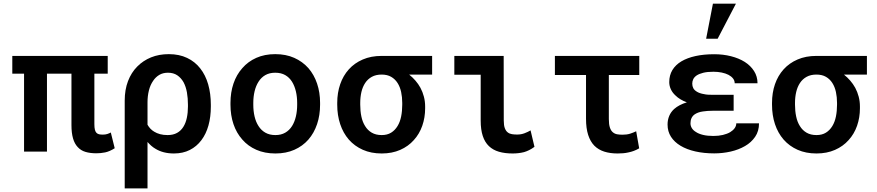

<svg xmlns="http://www.w3.org/2000/svg" viewBox="-20 -837 4841 1060"><path d="M574.7 -430.2V-528.3H47.9V-430.2H112.8V0H239.3V-430.2H374.5V-146.5Q374.5 -103 383.1 -73.2Q391.6 -43.5 408.7 -25.4Q425.8 -6.3 451.7 1.5Q477.5 9.3 511.7 9.3Q536.1 9.3 560.3 4.4Q584.5 -0.5 613.3 -18.6L591.8 -105.5Q582.5 -100.6 572.3 -97.2Q562 -93.8 547.4 -93.8Q535.6 -93.8 527.1 -95.7Q518.6 -97.7 512.7 -103.5Q506.8 -109.4 503.9 -120.8Q501 -132.3 501 -151.9V-430.2Z M1144 -248.5V-258.8Q1144 -319.8 1129.4 -371.1Q1114.7 -422.4 1085.4 -459.5Q1056.6 -496.6 1012.9 -517.3Q969.2 -538.1 912.1 -538.1Q857.9 -538.1 814 -520.3Q770 -502.4 737.8 -469.7Q705.1 -437 686.8 -389.4Q668.5 -341.8 668.5 -281.2V203.1H794.4V-53.2Q804.2 -42 814.9 -32.5Q825.7 -22.9 838.4 -15.6Q858.9 -2.9 884.5 3.7Q910.2 10.3 939.9 10.3Q989.7 10.3 1027.8 -9Q1065.9 -28.3 1091.8 -63Q1117.7 -97.2 1130.9 -144.5Q1144 -191.9 1144 -248.5ZM1017.6 -258.8V-248.5Q1017.6 -215.3 1011.5 -186.5Q1005.4 -157.7 992.2 -136.7Q979 -115.2 957.5 -103.3Q936 -91.3 905.3 -91.3Q882.3 -91.3 864 -96.2Q845.7 -101.1 831.5 -109.9Q819.8 -116.7 810.5 -126.5Q801.3 -136.2 794.4 -148.4V-272.9Q794.4 -306.6 802 -337.4Q809.6 -368.2 825.7 -391.1Q838.9 -411.1 859.1 -423.3Q879.4 -435.5 907.2 -435.5Q937.5 -435.5 958.5 -421.4Q979.5 -407.2 993.2 -383.3Q1006.3 -358.9 1012 -326.9Q1017.6 -294.9 1017.6 -258.8Z M1252.4 -269V-258.8Q1252.4 -200.7 1269 -151.6Q1285.6 -102.5 1317.9 -66.4Q1349.1 -30.3 1395.3 -10Q1441.4 10.3 1500.5 10.3Q1559.1 10.3 1605 -10Q1650.9 -30.3 1682.6 -66.4Q1713.9 -102.5 1730.5 -151.6Q1747.1 -200.7 1747.1 -258.8V-269Q1747.1 -326.7 1730.5 -375.7Q1713.9 -424.8 1682.6 -460.9Q1650.4 -497.1 1604.5 -517.6Q1558.6 -538.1 1499.5 -538.1Q1440.9 -538.1 1395 -517.6Q1349.1 -497.1 1317.9 -460.9Q1285.6 -424.8 1269 -375.7Q1252.4 -326.7 1252.4 -269ZM1378.4 -258.8V-269Q1378.4 -302.7 1385.5 -332.8Q1392.6 -362.8 1407.2 -385.7Q1421.9 -409.2 1444.8 -422.4Q1467.8 -435.5 1499.5 -435.5Q1531.7 -435.5 1554.7 -422.4Q1577.6 -409.2 1592.3 -385.7Q1606.4 -362.8 1613.5 -332.8Q1620.6 -302.7 1620.6 -269V-258.8Q1620.6 -224.1 1613.5 -193.8Q1606.4 -163.6 1592.3 -141.1Q1577.6 -117.7 1554.7 -104.5Q1531.7 -91.3 1500.5 -91.3Q1468.3 -91.3 1445.1 -104.5Q1421.9 -117.7 1407.2 -141.1Q1392.6 -163.6 1385.5 -193.8Q1378.4 -224.1 1378.4 -258.8Z M2365.7 -425.3V-528.3H2086.4Q2028.3 -528.3 1982.7 -508.5Q1937 -488.8 1905.8 -454.1Q1874.5 -419.4 1858.2 -372.1Q1841.8 -324.7 1841.8 -269V-258.8Q1841.8 -200.7 1858.2 -151.6Q1874.5 -102.5 1905.8 -66.4Q1937.5 -30.3 1983.2 -10Q2028.8 10.3 2087.4 10.3Q2144.5 10.3 2189.5 -9.5Q2234.4 -29.3 2264.6 -63.5Q2295.4 -97.2 2311.3 -142.6Q2327.1 -188 2327.1 -238.8V-249.5Q2327.1 -277.3 2320.3 -303.2Q2313.5 -329.1 2301.3 -352.1Q2289.6 -373.5 2273.4 -392.1Q2257.3 -410.6 2238.8 -425.3ZM1968.8 -258.8V-269Q1968.8 -300.8 1975.3 -329.1Q1981.9 -357.4 1996.1 -378.9Q2010.3 -400.4 2032.7 -412.8Q2055.2 -425.3 2086.9 -425.3Q2118.2 -425.3 2139.6 -412.8Q2161.1 -400.4 2174.8 -378.9Q2188.5 -357.4 2194.6 -329.1Q2200.7 -300.8 2200.7 -269V-258.8Q2200.7 -224.1 2194.6 -193.8Q2188.5 -163.6 2174.8 -141.1Q2160.6 -117.7 2139.2 -104.5Q2117.7 -91.3 2087.4 -91.3Q2055.2 -91.3 2032.5 -104.5Q2009.8 -117.7 1995.6 -141.1Q1981.4 -163.6 1975.1 -193.8Q1968.8 -224.1 1968.8 -258.8Z M2488.3 -528.3V-424.3H2633.8V-170.9Q2633.8 -121.1 2645.3 -86.4Q2656.7 -51.8 2679.2 -30.3Q2701.7 -8.8 2734.4 0.7Q2767.1 10.3 2810.1 10.3Q2826.2 10.3 2841.8 8.5Q2857.4 6.8 2873 2.9Q2886.7 -1 2901.1 -8.1Q2915.5 -15.1 2930.7 -26.4L2909.2 -117.2Q2895.5 -108.9 2876.5 -101.6Q2857.4 -94.2 2835.4 -94.2Q2820.3 -94.2 2806.9 -96.2Q2793.5 -98.1 2783.2 -106Q2772.9 -113.8 2767.1 -129.2Q2761.2 -144.5 2761.2 -171.9L2760.7 -528.3Z M3509.3 -422.9V-528.3H3043.5V-422.9H3215.3V-182.1Q3215.3 -128.9 3227.1 -92.3Q3238.8 -55.7 3261.2 -32.7Q3283.7 -10.3 3315.9 0Q3348.1 10.3 3389.6 10.3Q3405.8 10.3 3420.4 9Q3435.1 7.8 3449.7 4.4Q3464.4 1.5 3479 -3.9Q3493.7 -9.3 3508.8 -18.1L3492.2 -112.3Q3476.1 -104.5 3458.5 -98.9Q3440.9 -93.3 3416.5 -93.3Q3400.4 -93.3 3387 -95.7Q3373.5 -98.1 3363.3 -106.9Q3353 -115.2 3347.2 -132.6Q3341.3 -149.9 3341.3 -179.7V-422.9Z M3665.5 -149.4Q3665.5 -111.3 3684.3 -82Q3703.1 -52.7 3737.3 -32.2Q3771.5 -11.7 3818.8 -1Q3866.2 9.8 3923.3 9.8Q3969.2 9.8 4013.7 -0.2Q4058.1 -10.3 4093.3 -30.8Q4127.4 -50.3 4148.9 -81.5Q4170.4 -112.8 4170.4 -156.2H4044.9Q4044.9 -142.1 4036.1 -129.6Q4027.3 -117.2 4011.2 -107.4Q3994.6 -97.7 3970.9 -92Q3947.3 -86.4 3918 -86.4Q3885.3 -86.4 3861.3 -92.3Q3837.4 -98.1 3822.8 -107.9Q3807.1 -117.2 3799.6 -129.6Q3792 -142.1 3792 -156.2Q3792 -172.4 3797.6 -184.6Q3803.2 -196.8 3814.5 -205.1Q3822.8 -210.9 3834.2 -215.3Q3845.7 -219.7 3860.8 -221.7Q3872.6 -223.6 3886.7 -224.6Q3900.9 -225.6 3916.5 -225.6H4030.3V-313.5H3916.5Q3901.9 -313.5 3889.4 -314.2Q3877 -314.9 3866.7 -317.4Q3854.5 -319.3 3844.5 -322.8Q3834.5 -326.2 3827.6 -330.6Q3813.5 -338.9 3807.6 -350.1Q3801.8 -361.3 3801.8 -375.5Q3801.8 -388.2 3807.4 -399.9Q3813 -411.6 3826.7 -420.9Q3840.3 -429.7 3862.8 -435.3Q3885.3 -440.9 3918.5 -440.9Q3942.9 -440.9 3964.4 -436.5Q3985.8 -432.1 4002 -423.8Q4017.6 -415.5 4026.9 -403.8Q4036.1 -392.1 4036.1 -377.4H4162.1Q4162.1 -414.6 4143.1 -444.6Q4124 -474.6 4091.8 -495.1Q4059.1 -515.6 4015.6 -526.6Q3972.2 -537.6 3923.3 -537.6Q3865.7 -537.6 3820.1 -527.6Q3774.4 -517.6 3742.2 -498.5Q3709.5 -479 3692.1 -450.2Q3674.8 -421.4 3674.8 -383.8Q3674.8 -363.3 3683.6 -344.2Q3692.4 -325.2 3709 -310.1Q3720.7 -298.3 3736.6 -288.8Q3752.4 -279.3 3772 -272Q3750.5 -265.6 3732.9 -256.3Q3715.3 -247.1 3702.1 -235.4Q3684.1 -219.2 3674.8 -197.3Q3665.5 -175.3 3665.5 -149.4ZM3916 -816.9 3878.4 -623H3941.9L4043 -816.9Z M4766.1 -425.3V-528.3H4486.8Q4428.7 -528.3 4383.1 -508.5Q4337.4 -488.8 4306.2 -454.1Q4274.9 -419.4 4258.5 -372.1Q4242.2 -324.7 4242.2 -269V-258.8Q4242.2 -200.7 4258.5 -151.6Q4274.9 -102.5 4306.2 -66.4Q4337.9 -30.3 4383.5 -10Q4429.2 10.3 4487.8 10.3Q4544.9 10.3 4589.8 -9.5Q4634.8 -29.3 4665 -63.5Q4695.8 -97.2 4711.7 -142.6Q4727.5 -188 4727.5 -238.8V-249.5Q4727.5 -277.3 4720.7 -303.2Q4713.9 -329.1 4701.7 -352.1Q4689.9 -373.5 4673.8 -392.1Q4657.7 -410.6 4639.2 -425.3ZM4369.1 -258.8V-269Q4369.1 -300.8 4375.7 -329.1Q4382.3 -357.4 4396.5 -378.9Q4410.6 -400.4 4433.1 -412.8Q4455.6 -425.3 4487.3 -425.3Q4518.6 -425.3 4540 -412.8Q4561.5 -400.4 4575.2 -378.9Q4588.9 -357.4 4595 -329.1Q4601.1 -300.8 4601.1 -269V-258.8Q4601.1 -224.1 4595 -193.8Q4588.9 -163.6 4575.2 -141.1Q4561 -117.7 4539.6 -104.5Q4518.1 -91.3 4487.8 -91.3Q4455.6 -91.3 4432.9 -104.5Q4410.2 -117.7 4396 -141.1Q4381.8 -163.6 4375.5 -193.8Q4369.1 -224.1 4369.1 -258.8Z"/></svg>

Font: Roboto Mono SemiBold
Style: Regular
Weight: 600
Monospace: yes
Designer: Google
Version: Version 3.000